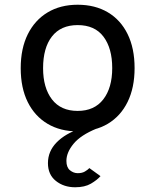

<svg xmlns="http://www.w3.org/2000/svg" viewBox="-20 -543 656 811"><path d="M308 12Q235 12 181 -20Q127 -52 97.2 -111.8Q67.5 -171.5 67.5 -255Q67.5 -338 97.2 -398Q127 -458 181 -490.5Q235 -523 308 -523Q381.5 -523 435.5 -491Q489.5 -459 519 -399Q548.5 -339 548.5 -255.5Q548.5 -172.5 519 -112.5Q489.5 -52.5 435.5 -20.2Q381.5 12 308 12ZM308 -74.5Q378.5 -74.5 416.2 -123.2Q454 -172 454 -255.5Q454 -339 417.2 -388Q380.5 -437 308 -437Q237 -437 199.5 -389Q162 -341 162 -255Q162 -172 199.5 -123.2Q237 -74.5 308 -74.5ZM297.5 248Q249.5 248 216 221.2Q182.5 194.5 182.5 146Q182.5 96 219.2 58.5Q256 21 319.5 0H388.5Q321 27.5 290.8 64.2Q260.5 101 260.5 136.5Q260.5 164 275.5 176.2Q290.5 188.5 308.5 188.5Q326.5 188.5 338.5 181.5Q350.5 174.5 357.5 167L404.5 201Q390 217.5 364 232.8Q338 248 297.5 248Z"/></svg>

Font: Overpass Mono Light Medium
Style: Regular
Weight: 500
Monospace: yes
Version: Version 4.000